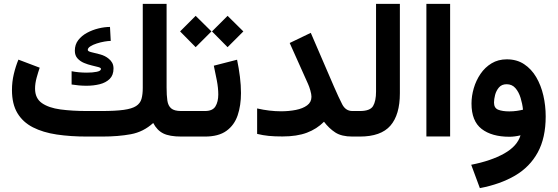

<svg xmlns="http://www.w3.org/2000/svg" viewBox="-20 -702 2867 987"><path d="M427.2 -131.3H501.5Q573.2 -131.3 615.7 -137.2Q658.2 -143.1 679.4 -156.7Q700.7 -170.4 707.3 -193.4Q713.9 -216.3 713.9 -250.5V-682.1H836.4V-252Q836.4 -211.9 840.3 -185.1Q844.2 -158.2 860.1 -144.8Q876 -131.3 911.1 -131.3H929.2V0H912.1Q851.6 0 819.3 -16.1Q787.1 -32.2 767.6 -69.8Q717.3 -23.9 652.6 -12Q587.9 0 504.9 0H427.2Q342.3 0 271.7 -10.5Q201.2 -21 149.4 -47.4Q97.7 -73.7 69.6 -120.4Q41.5 -167 41.5 -239.3Q41.5 -281.2 51 -321.3Q60.5 -361.3 74.7 -395.5L184.1 -354Q176.3 -331.5 168.2 -302.2Q160.2 -272.9 160.2 -246.6Q160.2 -196.8 195.3 -172.1Q230.5 -147.5 290.8 -139.4Q351.1 -131.3 427.2 -131.3ZM348.1 -335.9Q384.3 -328.6 426.8 -328.6Q456.1 -328.6 477.5 -333Q499 -337.4 499 -347.7Q499 -353.5 485.6 -357.2Q472.2 -360.8 452.1 -365.5Q432.1 -370.1 412.1 -378.4Q392.1 -386.7 378.4 -401.9Q364.7 -417 364.7 -441.4Q364.7 -473.1 382.3 -495.8Q399.9 -518.6 427.5 -533.4Q455.1 -548.3 486.3 -555.9Q517.6 -563.5 545.4 -563.5L549.3 -491.7Q536.6 -491.7 516.8 -488.3Q497.1 -484.9 477.3 -478.5Q457.5 -472.2 444.3 -463.6Q431.2 -455.1 431.2 -445.3Q431.2 -438 450.2 -433.6Q469.2 -429.2 494.9 -422.4Q520.5 -415.5 539.1 -399.9Q550.3 -391.1 556.9 -378.9Q563.5 -366.7 563.5 -349.6Q563.5 -315.4 543.7 -296.1Q523.9 -276.9 492.4 -269Q460.9 -261.2 424.8 -261.2Q405.8 -261.2 386 -262.9Q366.2 -264.6 348.1 -267.6Z M1149.9 -620.6 1231 -540.5 1149.9 -459.5 1069.8 -540.5ZM985.8 -620.6 1066.9 -540.5 985.8 -459.5 905.8 -540.5ZM1033.7 0H909.7V-131.3H1033.7Q1073.2 -131.3 1087.6 -155.3Q1102.1 -179.2 1102.1 -216.3Q1102.1 -249.5 1094.7 -288.3Q1087.4 -327.1 1079.1 -364.3L1198.7 -395Q1208 -350.6 1213.4 -306.9Q1218.8 -263.2 1218.8 -223.6Q1218.8 -159.7 1201.7 -109.1Q1184.6 -58.6 1144 -29.3Q1103.5 0 1033.7 0Z M1581.1 -204.6Q1581.1 -217.3 1575.4 -237.1Q1569.8 -256.8 1563.5 -270.5L1469.2 -481L1577.6 -533.2L1696.8 -256.8Q1721.2 -200.7 1739 -166Q1756.8 -131.3 1791.5 -131.3H1812V0H1791.5Q1735.8 0 1703.6 -21Q1671.4 -42 1645.5 -76.2Q1608.9 -39.1 1557.6 -19.8Q1506.3 -0.5 1432.1 -0.5Q1391.1 -0.5 1361.6 -3.4Q1332 -6.3 1301.8 -13.7V-144.5Q1365.7 -129.9 1424.8 -129.9Q1465.3 -129.9 1501 -137Q1536.6 -144 1558.8 -160.4Q1581.1 -176.8 1581.1 -204.6Z M1792.5 -131.3H1830.1Q1882.8 -131.3 1897.9 -157Q1913.1 -182.6 1913.1 -231.4V-682.1H2035.6V-222.2Q2035.6 -112.3 1987.1 -56.2Q1938.5 0 1829.6 0H1792.5Z M2293.9 -682.1V-0.5H2171.9V-682.1Z M2785.2 -103.5Q2785.2 6.8 2744.4 81.5Q2703.6 156.2 2627.7 200.7Q2551.8 245.1 2446.8 265.1L2402.3 145Q2504.4 125 2571.8 87.2Q2639.2 49.3 2655.8 -6.3Q2625 1 2599.1 1Q2507.8 1 2455.8 -39.3Q2403.8 -79.6 2403.8 -169.9Q2403.8 -208.5 2415.5 -248.5Q2427.2 -288.6 2450.2 -322.3Q2473.1 -356 2507.1 -376.5Q2541 -397 2585.4 -397Q2636.7 -397 2674.3 -372.1Q2711.9 -347.2 2736.6 -305.2Q2761.2 -263.2 2773.2 -210.9Q2785.2 -158.7 2785.2 -103.5ZM2598.1 -129.4Q2618.7 -129.4 2637 -132.1Q2655.3 -134.8 2668.5 -138.2Q2665.5 -168.5 2656.2 -198.7Q2647 -229 2629.6 -249Q2612.3 -269 2584.5 -269Q2559.1 -269 2544.9 -252.4Q2530.8 -235.8 2525.1 -213.9Q2519.5 -191.9 2519.5 -174.8Q2519.5 -146.5 2541.3 -137.9Q2563 -129.4 2598.1 -129.4Z"/></svg>

Font: Vazirmatn UI FD
Style: Bold
Weight: 700
Designer: Saber Rastikerdar
Foundry: Saber Rastikerdar
Version: Version 33.003